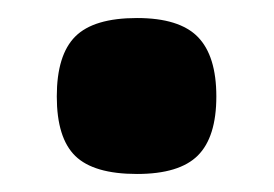

<svg xmlns="http://www.w3.org/2000/svg" viewBox="-20 -477 304 213"><path d="M132 -284Q84 -284 63.5 -304Q43 -324 43 -370Q43 -416 63.5 -436.5Q84 -457 132 -457Q179 -457 199.5 -436Q220 -415 220 -370Q220 -325 199.5 -304.5Q179 -284 132 -284Z"/></svg>

Font: Encode Sans Narrow
Style: Bold
Weight: 700
Designer: Pablo Impallari, Andres Torresi
Foundry: Pablo Impallari, Andres Torresi
Version: Version 1.000; ttfautohint (v1.00) -l 8 -r 50 -G 200 -x 14 -